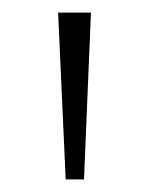

<svg xmlns="http://www.w3.org/2000/svg" viewBox="-20 -725 236 304"><path d="M84 -441 72 -705H124L113 -441Z"/></svg>

Font: Nunito Sans 10pt SemiCondensed ExtraLight
Style: Regular
Weight: 250
Width: 4
Designer: Vernon Adams
Foundry: Vernon Adams
Version: Version 3.101;gftools[0.9.27]